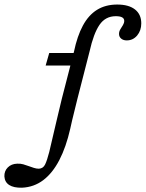

<svg xmlns="http://www.w3.org/2000/svg" viewBox="-160 -651 655 863"><path d="M117.7 -206.5 172.6 -419.4Q187.1 -488.7 212.5 -535.9Q237.9 -583.1 276.2 -606.9Q314.5 -630.6 366.9 -630.6Q418.5 -630.6 446.8 -608.5Q475 -586.3 475 -546Q475 -513.7 456.5 -491.5Q437.9 -469.4 409.7 -469.4Q394.4 -469.4 384.7 -477.4Q375 -485.5 375 -498.4Q375 -509.7 381 -519.4Q387.1 -529 392.7 -538.3Q398.4 -547.6 398.4 -557.3Q398.4 -578.2 360.5 -578.2Q313.7 -578.2 287.1 -539.1Q260.5 -500 242.7 -420.2L187.9 -206.5ZM45.2 -356.5 61.3 -412.9H200.8L184.7 -356.5ZM164.5 -111.3 155.6 -71.8Q137.1 9.7 106.9 68.1Q76.6 126.6 34.7 158.5Q-7.3 190.3 -61.3 192.7Q-98.4 193.5 -118.5 180.6Q-138.7 167.7 -140.3 141.9Q-141.1 117.7 -125 101.6Q-108.9 85.5 -83.1 84.7Q-68.5 83.9 -55.6 87.5Q-42.7 91.1 -31 95.6Q-19.4 100 -7.7 103.6Q4 107.3 14.5 107.3Q33.9 106.5 42.7 88.3Q51.6 70.2 61.3 32.3L94.4 -108.9L117.7 -206.5H187.9Z"/></svg>

Font: Playfair 5pt SemiExpanded Light
Style: Italic
Weight: 300
Width: 6
Italic angle: -15.6°
Designer: Claus Eggers Sørensen
Foundry: Claus Eggers Sørensen
Version: Version 2.203